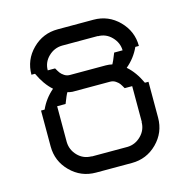

<svg xmlns="http://www.w3.org/2000/svg" viewBox="-100 -765 855 863"><g transform="rotate(-15 328.0 -333.5)"><path d="M409.2 -75Q445 -75.8 472.1 -102.5Q499.2 -129.2 499.2 -166.7H500V-333.3H465Q456.7 -348.3 451.2 -355.8Q445.8 -363.3 434.6 -370.8Q423.3 -378.3 409.2 -378.3H234.2Q222.5 -379.2 211.7 -382.5Q205 -372.5 190 -333.3H150.8V-166.7Q151.7 -130 177.9 -102.9Q204.2 -75.8 242.5 -75.8V-75ZM409.2 0H242.5Q173.3 0 124.6 -48.8Q75.8 -97.5 75.8 -166.7V-333.3H92.5Q113.3 -380 153.3 -414.2Q117.5 -445.8 92.5 -500H75.8Q75.8 -569.2 124.6 -617.9Q173.3 -666.7 242.5 -666.7H409.2Q478.3 -666.7 527.1 -617.5Q575.8 -568.3 575.8 -500H559.2Q538.3 -453.3 497.5 -419.2Q534.2 -387.5 559.2 -333.3H575.8V-166.7Q575.8 -97.5 527.1 -48.8Q478.3 0 409.2 0ZM439.2 -450.8Q444.2 -458.3 460.8 -500H500Q499.2 -535.8 472.9 -562.9Q446.7 -590 409.2 -590V-590.8H242.5Q205.8 -590 178.8 -563.8Q151.7 -537.5 151.7 -500H185.8Q194.2 -485 200 -477.1Q205.8 -469.2 217.1 -461.7Q228.3 -454.2 242.5 -454.2H409.2Q424.2 -454.2 439.2 -450.8Z"/></g></svg>

Font: 0xA000-Squarish
Style: Squareish
Weight: 400
Version: Version 0.1